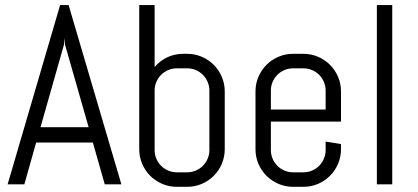

<svg xmlns="http://www.w3.org/2000/svg" viewBox="-20 -720 1632 750"><path d="M342.8 -163.1H121.1L75.2 0H9.8L214.8 -700.2H248L454.1 0H389.2ZM138.2 -223.1H326.2L233.9 -545.9L231.9 -571.8L230 -545.9Z M857.9 -137.2Q857.9 -106.9 846.4 -80.1Q835 -53.2 814.9 -33.2Q794.9 -13.2 768.1 -1.7Q741.2 9.8 710.9 9.8H670.9Q640.6 9.8 613.8 -1.7Q586.9 -13.2 566.9 -33.2Q546.9 -53.2 535.4 -80.1Q523.9 -106.9 523.9 -137.2V-700.2H584V-458Q604.5 -482.4 633.3 -496.1Q662.1 -509.8 695.8 -509.8H710.9Q741.2 -509.8 768.1 -498.3Q794.9 -486.8 814.9 -466.8Q835 -446.8 846.4 -419.9Q857.9 -393.1 857.9 -362.8V-137.2ZM797.9 -366.2Q797.9 -384.3 791 -400.1Q784.2 -416 772.5 -427.7Q760.7 -439.5 744.9 -446.3Q729 -453.1 710.9 -453.1H670.9Q652.8 -453.1 637 -446.3Q621.1 -439.5 609.4 -427.7Q597.7 -416 590.8 -400.1Q584 -384.3 584 -366.2V-133.8Q584 -115.7 590.8 -99.9Q597.7 -84 609.4 -72.3Q621.1 -60.5 637 -53.7Q652.8 -46.9 670.9 -46.9H710.9Q729 -46.9 744.9 -53.7Q760.7 -60.5 772.5 -72.3Q784.2 -84 791 -99.9Q797.9 -115.7 797.9 -133.8Z M1312 -137.2Q1312 -106.9 1300.5 -80.1Q1289.1 -53.2 1269 -33.2Q1249 -13.2 1222.2 -1.7Q1195.3 9.8 1165 9.8H1125Q1094.7 9.8 1067.9 -1.7Q1041 -13.2 1021 -33.2Q1001 -53.2 989.5 -80.1Q978 -106.9 978 -137.2V-362.8Q978 -393.1 989.5 -419.9Q1001 -446.8 1021 -466.8Q1041 -486.8 1067.9 -498.3Q1094.7 -509.8 1125 -509.8H1165Q1195.3 -509.8 1222.2 -498.3Q1249 -486.8 1269 -466.8Q1289.1 -446.8 1300.5 -419.9Q1312 -393.1 1312 -362.8V-245.1H1038.1V-133.8Q1038.1 -115.7 1044.9 -99.9Q1051.8 -84 1063.5 -72.3Q1075.2 -60.5 1091.1 -53.7Q1106.9 -46.9 1125 -46.9H1165Q1183.1 -46.9 1199 -53.7Q1214.8 -60.5 1226.6 -72.3Q1238.3 -84 1245.1 -99.9Q1252 -115.7 1252 -133.8V-167L1312 -157.2V-137.2ZM1252 -366.2Q1252 -384.3 1245.1 -400.1Q1238.3 -416 1226.6 -427.7Q1214.8 -439.5 1199 -446.3Q1183.1 -453.1 1165 -453.1H1125Q1106.9 -453.1 1091.1 -446.3Q1075.2 -439.5 1063.5 -427.7Q1051.8 -416 1044.9 -400.1Q1038.1 -384.3 1038.1 -366.2V-292H1252Z M1452.1 0V-700.2H1512.2V0Z"/></svg>

Font: Abel
Style: Regular
Weight: 400
Designer: Matthew Desmond
Foundry: Matthew Desmond
Version: Version 1.002